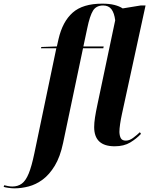

<svg xmlns="http://www.w3.org/2000/svg" viewBox="-160 -790 816 1050"><path d="M-81 240Q-95 240 -113 237.5Q-131 235 -140 232L-137 223Q-129 225 -116.5 227.5Q-104 230 -93 230Q-62 230 -40.5 214Q-19 198 -3 159Q13 120 28 48L148 -526H64L66 -533L151 -536L160 -576Q182 -672 237.5 -721Q293 -770 399 -770Q438 -770 465.5 -763Q493 -756 511 -744L609 -760H636L507 -167Q501 -140 497 -113Q493 -86 493 -68Q494 -45 501.5 -33Q509 -21 528 -21Q548 -21 568 -36Q588 -51 605 -67L611 -58Q587 -32 552.5 -11Q518 10 467 10Q355 10 355 -95Q355 -118 359.5 -147.5Q364 -177 373 -219L470 -679Q465 -719 449.5 -739.5Q434 -760 404 -760Q366 -760 348.5 -731.5Q331 -703 317 -635L296 -536H407L405 -526H294L185 -8Q169 68 139.5 116.5Q110 165 73.5 192Q37 219 -3 229.5Q-43 240 -81 240Z"/></svg>

Font: Noto Serif Display SemiCondensed
Style: Bold Italic
Weight: 700
Width: 4
Italic angle: -12°
Designer: Monotype Design Team
Foundry: Monotype Imaging Inc.
Version: Version 2.009